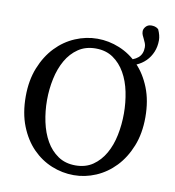

<svg xmlns="http://www.w3.org/2000/svg" viewBox="-88 -875 884 969"><g transform="rotate(10 353.5 -391.0)"><path d="M156 -335Q156 -278 167.5 -224Q179 -170 203 -128Q227 -86 264.5 -60.5Q302 -35 354 -35Q406 -35 443 -60.5Q480 -86 504 -128Q528 -170 539 -224Q550 -278 550 -335Q550 -391 539 -445Q528 -499 504 -541Q480 -583 443 -608.5Q406 -634 354 -634Q302 -634 264.5 -608.5Q227 -583 203 -541Q179 -499 167.5 -445Q156 -391 156 -335ZM354 -684Q412 -684 467 -661.5Q522 -639 565 -595Q608 -551 634 -485.5Q660 -420 660 -335Q660 -252 634 -187Q608 -122 565 -77Q522 -32 467 -8.5Q412 15 354 15Q295 15 240 -7.5Q185 -30 142 -74Q99 -118 73 -183.5Q47 -249 47 -335Q47 -417 73 -482Q99 -547 142 -592Q185 -637 240.5 -660.5Q296 -684 354 -684ZM510 -575 506 -602Q552 -610 574 -629Q596 -648 596 -683Q596 -694 592 -704Q588 -714 583.5 -723Q579 -732 575 -741Q571 -750 571 -761Q571 -773 581.5 -785Q592 -797 610 -797Q618 -797 627 -795Q636 -793 646 -785Q660 -755 660 -730Q660 -697 648.5 -669.5Q637 -642 617 -622Q597 -602 569.5 -590Q542 -578 510 -575Z"/></g></svg>

Font: Source Serif Pro
Style: Regular
Weight: 400
Designer: Frank Grießhammer
Foundry: Adobe Systems Incorporated
Version: Version 2.000;PS 1.000;hotconv 16.6.51;makeotf.lib2.5.65220